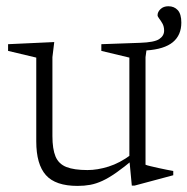

<svg xmlns="http://www.w3.org/2000/svg" viewBox="-20 -600 615 630"><path d="M152 -153.5Q152 -111 162.2 -86.5Q172.5 -62 197.8 -52Q223 -42 267 -42Q300 -42 336.5 -53.5Q373 -65 409.5 -92L419.5 -78.5Q386.5 -51 361.5 -33.5Q336.5 -16 315.8 -6.5Q295 3 275.8 6.5Q256.5 10 234.5 10Q162 10 130.5 -25.5Q99 -61 99 -136V-411L6.5 -433V-455L158 -462L152 -412.5ZM518.5 -499.5Q518.5 -513 513 -522.8Q507.5 -532.5 502.2 -539.2Q497 -546 497 -550Q497 -561 506.8 -570.2Q516.5 -579.5 532.5 -579.5Q551.5 -579.5 563.2 -566.8Q575 -554 575 -526Q575 -484.5 547 -461.5Q519 -438.5 460.5 -434.5L457.5 -412.5V-59.5Q462 -57.5 473.5 -54.8Q485 -52 499.5 -48.8Q514 -45.5 527.2 -43Q540.5 -40.5 548.5 -39V-25L421.5 9H412.5L404.5 -75.5V-411L312.5 -433V-455L439 -459.5Q486.5 -461 502.5 -471.8Q518.5 -482.5 518.5 -499.5Z"/></svg>

Font: Newsreader 14pt Light
Style: Regular
Weight: 300
Designer: Hugues Gentile
Foundry: Production Type
Version: Version 1.003